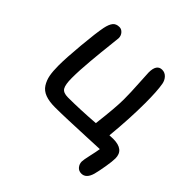

<svg xmlns="http://www.w3.org/2000/svg" viewBox="-167 -655 952 952"><g transform="rotate(45 309.5 -179.0)"><path d="M529.8 145Q510.7 145 499.8 131.6Q488.8 118.2 488.8 101.1Q488.8 89.4 497.3 51.8Q505.9 14.2 508.8 -5.9Q486.3 -4.9 418.7 -2Q351.1 1 296.4 2.9Q241.7 4.9 205.1 4.9Q163.6 4.9 136.5 -5.4Q109.4 -15.6 95.2 -37.8Q81.1 -60.1 75.9 -87.2Q70.8 -114.3 70.8 -154.8Q70.8 -207 79.6 -303.2Q88.4 -399.4 97.2 -443.8Q103.5 -474.1 115 -488.5Q126.5 -502.9 149.9 -502.9Q164.1 -502.9 175 -490.7Q186 -478.5 186 -460.9Q186 -455.1 179.9 -403.3Q173.8 -351.6 167.5 -280.3Q161.1 -209 161.1 -157.2Q161.1 -110.4 171.9 -92.8Q182.6 -75.2 215.8 -75.2Q297.4 -75.2 403.8 -83Q418.9 -207.5 418.9 -264.2Q418.9 -312.5 415 -372.6Q411.1 -432.6 411.1 -445.8Q411.1 -502.9 449.2 -502.9Q468.3 -502.9 481.7 -489Q495.1 -475.1 499 -454.1Q506.8 -409.7 506.8 -326.2Q506.8 -219.2 494.1 -87.9Q498.5 -87.9 507.1 -88.4Q515.6 -88.9 520 -88.9Q596.2 -88.9 596.2 -27.8Q596.2 -7.3 589.6 32.2Q583 71.8 576.2 98.1Q563 145 529.8 145Z"/></g></svg>

Font: Shantell Sans Normal
Style: Regular
Weight: 400
Designer: Stephen Nixon, Anya Danilova, Shantell Martin
Foundry: Arrow Type
Version: Version 1.006;[559af2be0]